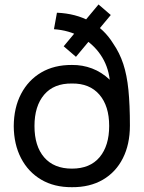

<svg xmlns="http://www.w3.org/2000/svg" viewBox="-20 -802 627 838"><path d="M294 15Q216.5 15.5 159.8 -18Q103 -51.5 71.8 -111.8Q40.5 -172 40 -251.5Q40.5 -332 72 -392.2Q103.5 -452.5 160.2 -485.8Q217 -519 294 -518.5Q340 -519 381.8 -503.2Q423.5 -487.5 459 -454Q451.5 -515.5 418.5 -563.5Q385.5 -611.5 333.2 -640.8Q281 -670 215.5 -674.5L228.5 -746.5Q311 -743 373.2 -708.8Q435.5 -674.5 474 -612Q502 -571.5 518 -523Q534 -474.5 540.5 -409.5Q547 -344.5 547 -254Q547 -172 516.2 -111.2Q485.5 -50.5 428.8 -17.5Q372 15.5 294 15ZM294 -66Q373 -66 414.8 -116Q456.5 -166 456.5 -252.5Q456.5 -339.5 413.8 -389Q371 -438.5 294 -437.5Q215 -438.5 172.8 -388.8Q130.5 -339 130.5 -252Q130.5 -164 173 -115Q215.5 -66 294 -66ZM311.5 -554 258 -600 410 -782.5 463.5 -736.5Z"/></svg>

Font: Manrope ExtraLight Medium
Style: Regular
Weight: 500
Version: Version 4.504